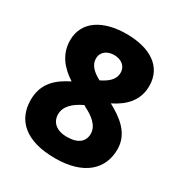

<svg xmlns="http://www.w3.org/2000/svg" viewBox="-172 -848 927 982"><g transform="rotate(30 291.5 -357.0)"><path d="M293 -724C156 -724 58 -665 58 -552C58 -468 108 -413 170 -373C94 -335 36 -285 36 -187C36 -69 117 10 292 10C464 10 547 -73 547 -189C547 -284 472 -337 400 -376C473 -412 526 -465 526 -551C526 -666 431 -724 293 -724ZM292 -599C333 -599 365 -576 365 -537C365 -491 328 -468 291 -449C251 -470 219 -497 219 -537C219 -576 251 -599 292 -599ZM194 -193C194 -242 233 -275 287 -301L300 -293C339 -274 389 -240 389 -190C389 -144 357 -115 290 -115C228 -115 194 -147 194 -193Z"/></g></svg>

Font: Noto Sans Lao ExtraBold
Style: Regular
Weight: 800
Designer: Monotype Design Team
Foundry: Monotype Imaging Inc.
Version: Version 2.003